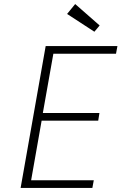

<svg xmlns="http://www.w3.org/2000/svg" viewBox="-20 -930 601 950"><path d="M244 -664 192 -371H472L466 -333H186L134 -38H444L437 0H82L206 -702H561L554 -664ZM312 -861 352 -910 473 -804 447 -773Z"/></svg>

Font: Fz Poppins ExtLt
Style: Italic
Weight: 200
Italic angle: -10°
Designer: Ninad Kale (Devanagari), Jonny Pinhorn (Latin)
Foundry: Indian Type Foundry
Version: Vit hóa bi Vntype.Com & FontZin.Com